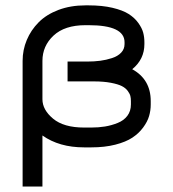

<svg xmlns="http://www.w3.org/2000/svg" viewBox="-20 -532 640 709"><path d="M136.7 -165.5Q136.7 -126.5 176 -93.8Q215.3 -61 290.5 -61H317.4Q344.2 -61 367.9 -64.9Q391.6 -68.8 414.3 -77.9Q437 -86.9 450.2 -104.2Q463.4 -121.6 463.4 -146V-158.7Q463.4 -169.4 461.4 -177.5Q459.5 -185.5 451.7 -196.3Q443.8 -207 429.9 -214.1Q416 -221.2 389.4 -226.3Q362.8 -231.4 326.2 -231.4H229.5V-304.7H302.7Q327.6 -304.7 349.9 -307.6Q372.1 -310.5 393.3 -317.4Q414.6 -324.2 427.2 -337.4Q439.9 -350.6 439.9 -369.1V-376Q439.9 -439 307.6 -439H295.4Q218.8 -439 177.7 -400.6Q136.7 -362.3 136.7 -307.1ZM63.5 -307.1Q63.5 -347.7 78.9 -384.3Q94.2 -420.9 122.8 -449.7Q151.4 -478.5 196 -495.4Q240.7 -512.2 295.4 -512.2H307.6Q357.4 -512.2 395.5 -503.2Q433.6 -494.1 455.3 -480.2Q477.1 -466.3 490.7 -447.3Q504.4 -428.2 508.8 -411.4Q513.2 -394.5 513.2 -376V-369.1Q513.2 -313 468.3 -276.4Q536.6 -238.8 536.6 -158.7V-146Q536.6 -124 530.5 -103.3Q524.4 -82.5 508.5 -61Q492.7 -39.6 468.8 -23.7Q444.8 -7.8 405.8 2.2Q366.7 12.2 317.4 12.2H290.5Q198.7 12.2 136.7 -31.7V156.7H63.5Z"/></svg>

Font: Anka/Coder
Style: Regular
Weight: 400
Monospace: yes
Version: Version 001.100